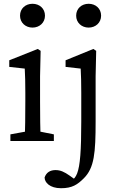

<svg xmlns="http://www.w3.org/2000/svg" viewBox="-20 -746 612 1016"><path d="M35 0H265V-35L165 -55H145L35 -35V0ZM111 0H195C193 -45 192 -148 192 -210V-342L195 -477L180 -487L29 -427V-392L111 -383C113 -343 114 -312 114 -257V-210C114 -148 113 -45 111 0ZM152 -600C189 -600 218 -626 218 -663C218 -701 189 -726 152 -726C115 -726 86 -701 86 -663C86 -626 115 -600 152 -600ZM303 250C362 250 390 231 424 197C479 142 486 63 486 -103V-342L489 -477L474 -487L327 -427V-392L407 -383C409 -343 410 -312 410 -257V-103C410 51 404 131 388 172C373 210 350 216 322 216L324 236L393 215L348 183C321 164 300 154 274 154C245 154 225 167 216 193C216 219 243 250 303 250ZM449 -600C486 -600 515 -626 515 -663C515 -701 486 -726 449 -726C412 -726 383 -701 383 -663C383 -626 412 -600 449 -600Z"/></svg>

Font: Source Serif Variable
Style: Regular
Weight: 389
Designer: Frank Grießhammer
Foundry: Adobe Systems Incorporated
Version: Version 3.001;hotconv 1.0.111;makeotfexe 2.5.65597